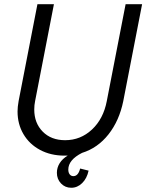

<svg xmlns="http://www.w3.org/2000/svg" viewBox="-20 -720 692 908"><path d="M63 -193Q63 -214 68 -242L157 -700H235L146 -242Q142 -223 142 -202Q142 -138 182 -97.5Q222 -57 288 -57Q361 -57 415 -107.5Q469 -158 485 -242L574 -700H652L563 -242Q544 -149 493 -84.5Q442 -20 368 3Q303 36 303 82Q303 96 309.5 104.5Q316 113 327 113Q350 113 359 77L399 87Q391 124 368.5 146Q346 168 317 168Q288 168 268.5 147.5Q249 127 249 97Q249 73 262 52Q275 31 300 16H285Q220 16 169.5 -11Q119 -38 91 -85.5Q63 -133 63 -193Z"/></svg>

Font: MedMera Sans
Style: Italic
Weight: 400
Italic angle: -11°
Designer: Kasper Nordkvist
Foundry: UNCUT.wtf
Version: Version 1.300